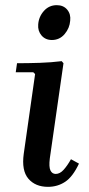

<svg xmlns="http://www.w3.org/2000/svg" viewBox="-20 -714 345 744"><path d="M255 -97 286 -80Q262 -29 232.5 -9.5Q203 10 166 10Q117 10 90 -21.5Q63 -53 72 -118L116 -427L109 -434H41L46 -469Q89 -469 134 -470.5Q179 -472 219 -477L226 -469L173 -100Q169 -67 175.5 -53.5Q182 -40 196 -40Q212 -40 226.5 -56Q241 -72 255 -97ZM181 -559Q156 -559 141 -576.5Q126 -594 128 -619Q130 -649 150 -671.5Q170 -694 200 -694Q226 -694 240.5 -676.5Q255 -659 252 -634Q250 -605 230.5 -582Q211 -559 181 -559Z"/></svg>

Font: Brygada 1918 SemiBold
Style: Italic
Weight: 600
Italic angle: -8°
Designer: Mateusz Machalski | Borys Kosmynka | Przemek Hoffer
Foundry: NIEPODLEGLA 2018
Version: Version 3.006